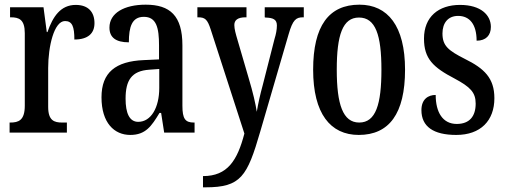

<svg xmlns="http://www.w3.org/2000/svg" viewBox="-20 -567 2163 821"><path d="M21 0H266V-43H246C212 -43 186 -51 186 -110V-276C186 -368 211 -477 258 -477C289 -477 298 -453 298 -398C356 -398 384 -424 384 -468C384 -515 358 -546 304 -546C239 -546 206 -496 183 -430H180L166 -536H23V-493H26C61 -493 86 -484 86 -425V-115C86 -52 59 -43 24 -43H21Z M537 10C603 10 628 -28 662 -84H669L682 0H812V-43H809C772 -43 760 -59 760 -115V-373C760 -500 707 -547 603 -547C511 -547 448 -511 448 -449C448 -407 475 -386 531 -386C531 -452 544 -495 595 -495C649 -495 660 -448 660 -373V-313L595 -310C474 -305 414 -257 414 -151C414 -41 469 10 537 10ZM571 -46C533 -46 517 -84 517 -145C517 -223 542 -264 619 -269L661 -272V-191C661 -107 626 -46 571 -46Z M848 186V234H859C1010 234 1037 188 1093 -5L1214 -420C1232 -483 1246 -493 1276 -493H1279V-536H1112V-493L1115 -492C1148 -491 1164 -484 1164 -458C1164 -440 1160 -420 1154 -401L1104 -205C1092 -161 1084 -125 1078 -89C1073 -122 1062 -171 1043 -234L996 -395C988 -422 982 -443 982 -460C982 -479 994 -493 1030 -493H1034V-536H824V-493H827C857 -493 867 -484 881 -441L1025 4C995 119 953 186 848 186Z M1514 10C1644 10 1712 -81 1712 -269C1712 -456 1638 -547 1517 -547C1386 -547 1319 -456 1319 -269C1319 -81 1393 10 1514 10ZM1516 -43C1446 -43 1420 -121 1420 -269C1420 -417 1445 -492 1515 -492C1586 -492 1611 -417 1611 -269C1611 -121 1587 -43 1516 -43Z M1931 10C2035 10 2094 -51 2094 -147C2094 -233 2051 -274 1968 -315C1897 -351 1872 -371 1872 -424C1872 -469 1896 -499 1939 -499C1988 -499 2018 -463 2018 -393C2058 -393 2079 -416 2079 -452C2079 -502 2037 -546 1947 -546C1855 -546 1793 -495 1793 -402C1793 -316 1832 -279 1924 -231C1991 -195 2014 -172 2014 -124C2014 -70 1988 -37 1933 -37C1873 -37 1843 -87 1843 -161C1811 -161 1782 -143 1782 -96C1782 -26 1833 10 1931 10Z"/></svg>

Font: Noto Serif Sinhala ExtraCondensed Medium
Style: Regular
Weight: 500
Width: 2
Designer: Jelle Bosma - Monotype Design Team
Foundry: Monotype Imaging Inc.
Version: Version 2.007